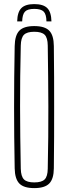

<svg xmlns="http://www.w3.org/2000/svg" viewBox="-20 -936 342 961"><path d="M151.5 -915.5Q196.5 -915.5 216.5 -895.5Q236.5 -875.5 237.5 -829H212.5Q212 -864 198.8 -877.8Q185.5 -891.5 151.5 -891.5Q118 -891.5 105 -877.8Q92 -864 91 -829H66Q67 -875.5 87 -895.5Q107 -915.5 151.5 -915.5ZM151.5 5.5Q99 5.5 76.8 -17.5Q54.5 -40.5 53.5 -93.5Q52 -175 51.2 -250.5Q50.5 -326 50.5 -399.8Q50.5 -473.5 51.2 -548.8Q52 -624 53.5 -705.5Q54.5 -759.5 76.8 -782.5Q99 -805.5 151.5 -805.5Q204 -805.5 226.5 -782.5Q249 -759.5 249.5 -705.5Q250.5 -624 250.8 -548.5Q251 -473 251 -399.5Q251 -326 250.8 -250.5Q250.5 -175 249.5 -93.5Q249 -40.5 226.5 -17.5Q204 5.5 151.5 5.5ZM151.5 -23Q188.5 -23 203.5 -38Q218.5 -53 219 -91.5Q221 -174.5 221.5 -251.5Q222 -328.5 222 -403Q222 -477.5 221 -552.8Q220 -628 219 -708Q218.5 -747 203.5 -762Q188.5 -777 151.5 -777Q115 -777 100 -762Q85 -747 84 -708Q82 -628 81.2 -552.8Q80.5 -477.5 80.5 -403Q80.5 -328.5 81.5 -251.5Q82.5 -174.5 84 -91.5Q85 -53 100 -38Q115 -23 151.5 -23Z"/></svg>

Font: Big Shoulders Display Thin ExtraLight
Style: Regular
Weight: 250
Version: Version 2.002